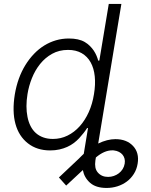

<svg xmlns="http://www.w3.org/2000/svg" viewBox="-20 -747 759 968"><path d="M54.7 -271.3Q68.9 -355.5 108 -419Q127.5 -450.6 151.5 -475.5Q175.4 -500.4 203.3 -517.6Q231.2 -534.8 262.4 -543.9Q293.7 -552.9 327.1 -552.9Q377.1 -552.9 407.3 -535.2Q422.2 -526.3 433.4 -515.1Q444.6 -503.9 452.8 -491.7Q460.9 -479.4 466.4 -466.6Q471.9 -453.8 475.1 -441.4H480.8L528.4 -727.3H592L475.1 -23.4Q521 -45.5 561.8 -45.5Q618.6 -45.5 650.9 -11Q682.9 23.1 674 77.8Q669.4 106.9 654.8 129.8Q640.3 152.7 619.3 168.3Q598.4 183.9 572.1 192.3Q545.8 200.6 517.4 200.6Q463.4 200.6 433.9 174.4Q404.8 148.4 397.7 110.4L313.6 188.6L277 147.7L378.2 52.2Q384.2 45.8 390.3 40Q396.3 34.1 402.3 28.4L423.7 -101.2H419Q411.2 -88.8 401.3 -76.2Q391.3 -63.6 379.3 -50.4Q367.2 -37.3 352.1 -25.9Q337 -14.6 318.9 -6.4Q300.8 1.8 279.3 6.6Q257.8 11.4 233 11.4Q166.5 11.4 121.1 -24.1Q74.9 -60 57.9 -122.3Q40.8 -184.7 54.7 -271.3ZM118.6 -157.7Q123.6 -132.1 134.1 -111.5Q144.5 -90.9 160.5 -76.5Q176.5 -62.1 198.2 -54.3Q219.8 -46.5 246.8 -46.5Q286.2 -46.5 320.5 -63.4Q354.8 -80.3 381.7 -110.3Q408.7 -140.3 427.4 -181.6Q446 -223 453.8 -272.4Q462 -321.4 457.7 -362.2Q453.5 -403.1 437 -432.7Q420.5 -462.4 391.9 -478.9Q363.3 -495.4 323.2 -495.4Q278.1 -495.4 242.7 -475.7Q207.4 -456 182 -424.2Q156.6 -392.4 140.8 -352.6Q125 -312.9 118.6 -272.4Q108.3 -208.8 118.6 -157.7ZM473.4 122.9Q492.5 144.9 524.9 144.9Q539.8 144.9 553.8 140.1Q567.8 135.3 579.2 126.6Q590.6 117.9 598.4 105.5Q606.2 93 608.7 77.8Q610.8 64.6 608 53.3Q605.1 41.9 598 33.2Q590.9 24.5 579.9 18.8Q568.9 13.1 554.3 11.4Q552.2 11 550.1 11Q547.9 11 545.5 11Q505.7 11 463.4 46.9L460.9 62.5Q458.1 81.7 460.9 96.8Q463.8 111.9 473.4 122.9Z"/></svg>

Font: Inter P Light
Style: Italic
Weight: 300
Italic angle: 9.39999°
Designer: Rasmus Andersson
Foundry: rsms
Version: Version 3.018;git-588b23468